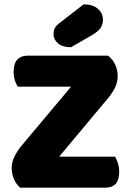

<svg xmlns="http://www.w3.org/2000/svg" viewBox="-20 -866 600 886"><path d="M73 0Q56 -14 45 -38Q34 -62 34 -93Q34 -118 47 -144Q60 -170 78 -192L308 -466H62Q54 -478 48.5 -495.5Q43 -513 43 -535Q43 -573 60 -591Q77 -609 106 -609H479Q523 -573 523 -513Q523 -488 511.5 -463.5Q500 -439 482 -417L253 -143H511Q518 -131 524 -113Q530 -95 530 -73Q530 -35 513.5 -17.5Q497 0 468 0ZM366 -846Q408 -846 431.5 -825.5Q455 -805 455 -775Q455 -755 445.5 -739Q436 -723 408 -706L308 -648Q268 -648 247.5 -666Q227 -684 227 -708Q227 -720 230.5 -731Q234 -742 250 -756Z"/></svg>

Font: Baloo Bhaina 2 ExtraBold
Style: Regular
Weight: 800
Designer: Yesha Goshar, Manish Minz, Shuchita Grover and Ek Type
Foundry: Ek Type
Version: Version 1.640;hotconv 1.0.111;makeotfexe 2.5.65597; ttfautoh